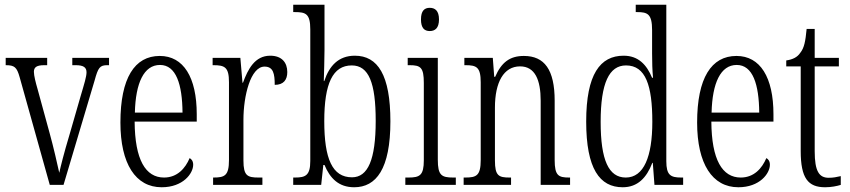

<svg xmlns="http://www.w3.org/2000/svg" viewBox="-20 -780 3586 810"><path d="M63 -454 190 0H248L379 -440C394 -495 401 -505 433 -505H440V-536H285V-505H299C332 -505 345 -496 345 -475C345 -457 336 -428 320 -374L273 -211C250 -135 236 -78 230 -51C222 -88 205 -162 190 -216L138 -406C131 -430 123 -461 123 -477C123 -496 134 -505 167 -505H179V-536H4V-505C41 -505 51 -497 63 -454Z M662 10C752 10 795 -48 795 -85C795 -100 788 -109 780 -113C762 -70 728 -31 672 -31C594 -31 549 -106 548 -267H810V-298C810 -454 754 -544 654 -544C548 -544 488 -451 488 -263C488 -89 552 10 662 10ZM750 -305H549C552 -430 587 -506 655 -506C723 -506 749 -424 750 -305Z M879 0H1087V-31H1071C1024 -31 1007 -38 1007 -103V-275C1007 -375 1037 -499 1096 -499C1133 -499 1139 -469 1139 -422C1177 -422 1192 -444 1192 -476C1192 -516 1169 -545 1120 -545C1055 -545 1026 -488 1005 -431H1003L994 -536H877V-505H880C928 -505 946 -497 946 -433V-105C946 -39 928 -31 881 -31H879Z M1474 10C1567 10 1627 -67 1627 -268C1627 -463 1574 -545 1477 -545C1408 -545 1369 -502 1348 -438H1346C1347 -474 1349 -533 1349 -569V-760H1217V-729H1224C1270 -729 1289 -722 1289 -656V-101C1289 -40 1269 -31 1225 -31H1217V0H1335L1344 -84H1349C1372 -28 1409 10 1474 10ZM1465 -32C1382 -32 1348 -110 1348 -269C1348 -428 1384 -504 1464 -504C1536 -504 1565 -430 1565 -270C1565 -106 1532 -32 1465 -32Z M1793 -649C1815 -649 1832 -661 1832 -698C1832 -735 1815 -747 1793 -747C1771 -747 1756 -735 1756 -698C1756 -661 1771 -649 1793 -649ZM1690 0H1903V-31H1892C1843 -31 1827 -40 1827 -106V-536H1700V-505H1708C1755 -505 1768 -495 1768 -430V-104C1768 -40 1751 -31 1703 -31H1690Z M1936 0H2136V-31H2130C2084 -31 2068 -38 2068 -103V-326C2068 -433 2105 -500 2174 -500C2237 -500 2261 -443 2261 -355V0H2385V-31H2381C2336 -31 2320 -39 2320 -105V-355C2320 -486 2277 -544 2190 -544C2130 -544 2095 -516 2069 -456H2065L2059 -536H1939V-505H1944C1990 -505 2008 -497 2008 -433V-105C2008 -39 1990 -31 1943 -31H1936Z M2607 10C2670 10 2708 -30 2732 -93H2734L2741 0H2862V-31H2854C2809 -31 2791 -41 2791 -100V-760H2662V-729H2668C2712 -729 2731 -721 2731 -653V-554C2731 -518 2732 -483 2735 -452H2731C2708 -507 2673 -545 2611 -545C2512 -545 2453 -467 2453 -267C2453 -68 2510 10 2607 10ZM2620 -31C2548 -31 2514 -104 2514 -266C2514 -430 2550 -504 2621 -504C2704 -504 2732 -419 2732 -266C2732 -119 2696 -31 2620 -31Z M3095 10C3185 10 3228 -48 3228 -85C3228 -100 3221 -109 3213 -113C3195 -70 3161 -31 3105 -31C3027 -31 2982 -106 2981 -267H3243V-298C3243 -454 3187 -544 3087 -544C2981 -544 2921 -451 2921 -263C2921 -89 2985 10 3095 10ZM3183 -305H2982C2985 -430 3020 -506 3088 -506C3156 -506 3182 -424 3183 -305Z M3461 10C3487 10 3511 5 3527 0V-37C3509 -33 3496 -30 3476 -30C3436 -30 3417 -57 3417 -142V-500H3519V-536H3417V-658H3383C3378 -606 3373 -578 3356 -557C3344 -539 3325 -529 3297 -525V-500H3358V-143C3358 -28 3389 10 3461 10Z"/></svg>

Font: Noto Serif Georgian ExtraCondensed Light
Style: Regular
Weight: 300
Width: 2
Designer: Monotype Design Team, Akaki Razmadze
Foundry: Google LLC
Version: Version 2.003